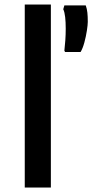

<svg xmlns="http://www.w3.org/2000/svg" viewBox="-20 -833 410 853"><path d="M90 0V-813H206V0ZM338 -602H269L266 -608Q268.5 -628.5 270.2 -653.8Q272 -679 272 -706Q272 -734.5 269.5 -757Q267 -779.5 261 -792L266 -809H361Q366.5 -793.5 368.2 -776.8Q370 -760 370 -736Q370 -723 366 -697Q362 -671 354.8 -644.2Q347.5 -617.5 338 -602Z"/></svg>

Font: Koeln Type Sans
Style: Regular
Weight: 400
Designer: Eben Sorkin
Foundry: Eben Sorkin
Version: Version 2.001